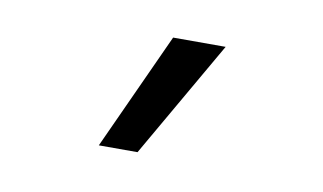

<svg xmlns="http://www.w3.org/2000/svg" viewBox="-38 -867 576 342"><g transform="rotate(10 250.0 -696.0)"><path d="M252 -802H347L225 -590H155Z"/></g></svg>

Font: Martel Sans
Style: Regular
Weight: 400
Designer: Dan Reynolds and Mathieu Réguer
Foundry: Dan Reynolds and Mathieu Réguer
Version: Version 1.002; ttfautohint (v1.1) -l 5 -r 5 -G 72 -x 0 -D la